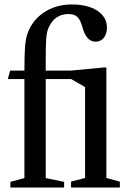

<svg xmlns="http://www.w3.org/2000/svg" viewBox="-20 -841 574 861"><path d="M26.5 0V-25.5L89.5 -42.5V-486.5H15L25.5 -524.5H89.5Q89.5 -595 92.2 -630Q95 -665 102 -686.5Q122.5 -749 176.8 -785Q231 -821 301 -821Q374.5 -821 417 -792.5Q459.5 -764 459.5 -717.5Q459.5 -689 445.5 -671.5Q431.5 -654 408.5 -654Q367 -654 349.5 -719.5Q340.5 -752 327 -765Q313.5 -778 287 -778Q223.5 -778 196.5 -713.5Q189.5 -696.5 187.2 -666.8Q185 -637 185 -570.5V-524.5H299L445.5 -538.5H457V-43L517.5 -26.5V0H298.5V-26.5L361.5 -43V-450.5L299 -486.5H185V-42.5L267.5 -25.5V0Z"/></svg>

Font: Libre Caslon Condensed Medium
Style: Regular
Weight: 500
Designer: Pablo Impallari, Rodrigo Fuenzalida, Katja Schimmel, Ertekin Erdin
Foundry: Pablo Impallari, Rodrigo Fuenzalida
Version: Version 2.000; ttfautohint (v1.8.4.7-5d5b);gftools[0.9.33]